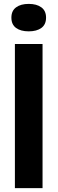

<svg xmlns="http://www.w3.org/2000/svg" viewBox="-20 -966 296 986"><path d="M56.5 0V-740H198.5V0ZM127.5 -805Q86.5 -805 62.5 -822.5Q38.5 -840 38.5 -875.5Q38.5 -910.5 62.5 -928.2Q86.5 -946 127.5 -946Q168.5 -946 192.5 -928.2Q216.5 -910.5 216.5 -875.5Q216.5 -840 192.5 -822.5Q168.5 -805 127.5 -805Z"/></svg>

Font: Encode Sans Condensed
Style: Bold
Weight: 700
Width: 3
Designer: Multiple Designers
Foundry: Impallari Type
Version: Version 3.000; ttfautohint (v1.8.3) -l 8 -r 50 -G 200 -x 14 